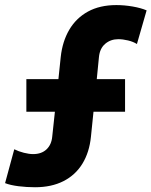

<svg xmlns="http://www.w3.org/2000/svg" viewBox="-40 -748 611 775"><path d="M-19.5 -8.8 17.6 -145.5Q35.2 -136.7 56.4 -131.3Q77.6 -126 93.8 -126Q127.4 -126 147.7 -145Q168 -164.1 170.9 -197.3L181.6 -296.9H66.4V-428.7H195.8L205.1 -517.6Q211.9 -580.6 239.5 -627.7Q267.1 -674.8 314.9 -701.2Q362.8 -727.5 429.7 -727.5Q461.9 -727.5 495.6 -721.7Q529.3 -715.8 551.8 -706.1L512.7 -570.3Q498 -579.6 477.1 -584.7Q456.1 -589.8 437.5 -589.8Q406.7 -589.8 384.8 -571.3Q362.8 -552.7 359.4 -517.6L350.6 -428.7H464.8V-296.9H337.4L327.1 -196.3Q320.8 -133.3 292.7 -87.4Q264.6 -41.5 216.1 -16.8Q167.5 7.8 101.6 7.8Q67.9 7.8 34.7 3.7Q1.5 -0.5 -19.5 -8.8Z"/></svg>

Font: Reddit Sans Vanilla ExtraBold
Style: Regular
Weight: 800
Designer: Stephen Hutchings
Foundry: Reddit
Version: Version 1.013